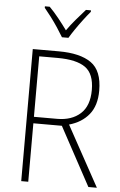

<svg xmlns="http://www.w3.org/2000/svg" viewBox="-62 -992 648 1034"><g transform="rotate(5 262.0 -474.5)"><path d="M234 -714Q349 -714 409 -672Q469 -630 469 -522Q469 -441 430 -393Q391 -345 323 -326L502 0H456L285 -316H131V0H93V-714ZM230 -678H131V-351H256Q335 -351 382 -393.5Q429 -436 429 -522Q429 -609 381 -643.5Q333 -678 230 -678ZM244 -791Q231 -813 212.5 -841Q194 -869 174 -895.5Q154 -922 138 -941V-949H164Q189 -924 215 -891.5Q241 -859 262 -830Q283 -860 308.5 -890Q334 -920 360 -949H387V-941Q370 -921 349.5 -894Q329 -867 310.5 -840Q292 -813 279 -791Z"/></g></svg>

Font: Noto Sans Arabic SemCond ExtLt
Style: Regular
Weight: 200
Width: 4
Designer: Monotype Design Team, Nadine Chahine, Nizar Qandah and Khaled Hosny
Foundry: Monotype Imaging Inc.
Version: Version 2.012; ttfautohint (v1.8.4.7-5d5b)